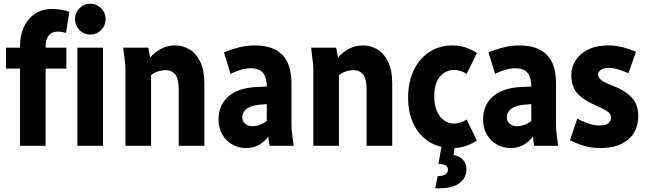

<svg xmlns="http://www.w3.org/2000/svg" viewBox="-20 -780 3455 1027"><path d="M12 -413V-525H87V-532Q87 -590 107.5 -635Q128 -680 166.5 -706Q205 -732 260 -732Q282 -732 306 -728Q330 -724 351 -717L333 -604Q322 -607 312 -609Q302 -611 290 -611Q255 -611 239.5 -588.5Q224 -566 224 -534V-525H335V-413H224V0H87V-413ZM381 -678Q381 -711 405 -735.5Q429 -760 463 -760Q497 -760 521 -735.5Q545 -711 545 -678Q545 -644 521 -619.5Q497 -595 463 -595Q429 -595 405 -619.5Q381 -644 381 -678ZM394 0V-525H531V0Z M639 -525H773L783 -472Q808 -501 841.5 -519Q875 -537 918 -537Q956 -537 991.5 -517Q1027 -497 1050 -452Q1073 -407 1073 -332V0H936V-298Q936 -360 916.5 -382.5Q897 -405 866 -405Q847 -405 826 -398.5Q805 -392 788 -378V0H651V-401Q651 -422 649.5 -438Q648 -454 645 -476Z M1149 -141Q1149 -218 1202 -264.5Q1255 -311 1358 -315L1407 -317V-318Q1407 -363 1387.5 -389Q1368 -415 1321 -415Q1295 -415 1264.5 -405.5Q1234 -396 1213 -385L1178 -500Q1208 -513 1252 -525Q1296 -537 1342 -537Q1440 -537 1489.5 -487.5Q1539 -438 1539 -334V-125Q1539 -104 1540 -87.5Q1541 -71 1544 -49L1551 0H1422L1415 -50Q1396 -22 1365 -5Q1334 12 1296 12Q1256 12 1222.5 -7Q1189 -26 1169 -60.5Q1149 -95 1149 -141ZM1276 -153Q1276 -131 1291.5 -118Q1307 -105 1329 -105Q1350 -105 1370.5 -112.5Q1391 -120 1407 -133V-223L1368 -220Q1323 -216 1299.5 -198Q1276 -180 1276 -153Z M1644 -525H1778L1788 -472Q1813 -501 1846.5 -519Q1880 -537 1923 -537Q1961 -537 1996.5 -517Q2032 -497 2055 -452Q2078 -407 2078 -332V0H1941V-298Q1941 -360 1921.5 -382.5Q1902 -405 1871 -405Q1852 -405 1831 -398.5Q1810 -392 1793 -378V0H1656V-401Q1656 -422 1654.5 -438Q1653 -454 1650 -476Z M2163 -257Q2163 -343 2193.5 -405.5Q2224 -468 2277.5 -502.5Q2331 -537 2400 -537Q2439 -537 2471 -526Q2503 -515 2531 -497L2476 -384Q2463 -394 2445 -400Q2427 -406 2409 -406Q2365 -406 2334 -371Q2303 -336 2303 -266Q2303 -195 2334 -157Q2365 -119 2409 -119Q2427 -119 2445 -125Q2463 -131 2476 -141L2531 -28Q2503 -10 2471 1Q2439 12 2400 12Q2329 12 2275.5 -21.5Q2222 -55 2192.5 -115.5Q2163 -176 2163 -257ZM2308 227 2321 162Q2350 162 2363 152.5Q2376 143 2376 128Q2376 102 2340 98L2325 96L2345 -15L2415 -9L2406 49Q2442 56 2458.5 77Q2475 98 2475 126Q2475 169 2439.5 198Q2404 227 2330 227Z M2564 -141Q2564 -218 2617 -264.5Q2670 -311 2773 -315L2822 -317V-318Q2822 -363 2802.5 -389Q2783 -415 2736 -415Q2710 -415 2679.5 -405.5Q2649 -396 2628 -385L2593 -500Q2623 -513 2667 -525Q2711 -537 2757 -537Q2855 -537 2904.5 -487.5Q2954 -438 2954 -334V-125Q2954 -104 2955 -87.5Q2956 -71 2959 -49L2966 0H2837L2830 -50Q2811 -22 2780 -5Q2749 12 2711 12Q2671 12 2637.5 -7Q2604 -26 2584 -60.5Q2564 -95 2564 -141ZM2691 -153Q2691 -131 2706.5 -118Q2722 -105 2744 -105Q2765 -105 2785.5 -112.5Q2806 -120 2822 -133V-223L2783 -220Q2738 -216 2714.5 -198Q2691 -180 2691 -153Z M3029 -30 3068 -146Q3093 -131 3125.5 -120Q3158 -109 3188 -109Q3221 -109 3235 -122Q3249 -135 3249 -152Q3249 -167 3235 -179.5Q3221 -192 3171 -214Q3097 -246 3066.5 -282.5Q3036 -319 3036 -378Q3036 -421 3059 -457Q3082 -493 3126 -515Q3170 -537 3234 -537Q3275 -537 3313 -527Q3351 -517 3382 -503L3341 -388Q3318 -399 3289.5 -408Q3261 -417 3238 -417Q3211 -417 3195 -406.5Q3179 -396 3179 -381Q3179 -367 3193 -354Q3207 -341 3259 -321Q3324 -296 3359 -258.5Q3394 -221 3394 -161Q3394 -79 3340 -33.5Q3286 12 3191 12Q3144 12 3102.5 -0.5Q3061 -13 3029 -30Z"/></svg>

Font: Radio Canada Condensed
Style: Bold
Weight: 700
Width: 3
Designer: Charles Daoud, Etienne Aubert Bonn, Alexandre Saumier Demers, Jacques Le Bailly
Foundry: Radio-Canada
Version: Version 2.104; ttfautohint (v1.8.4.7-5d5b);gftools[0.9.28.de